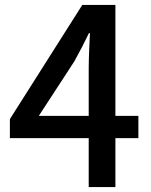

<svg xmlns="http://www.w3.org/2000/svg" viewBox="-20 -757 610 777"><path d="M339 0H447V-198H540V-288H447V-737H313L20 -275V-198H339ZM339 -288H137L281 -509C302 -547 322 -585 340 -623H344C342 -582 339 -520 339 -480Z"/></svg>

Font: Noto Sans CJK TC Medium
Style: Regular
Weight: 500
Designer: Ryoko NISHIZUKA 西塚涼子 (kana, bopomofo & ideographs); Paul D. Hunt (Latin, Greek & Cyrillic); Sandoll Communications 산돌커뮤니
Foundry: Adobe
Version: Version 2.004;hotconv 1.0.118;makeotfexe 2.5.65603